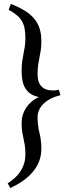

<svg xmlns="http://www.w3.org/2000/svg" viewBox="-20 -801 376 975"><path d="M287.1 -317.9Q229 -302.7 200 -273.2Q170.9 -243.7 170.9 -206.1Q170.9 -186 172.4 -172.1Q173.8 -158.2 175.8 -147Q177.7 -135.7 180.4 -126Q183.1 -116.2 185.1 -104.7Q187 -93.3 188.5 -79.1Q189.9 -64.9 189.9 -44.9Q189.9 -11.7 179 17.1Q168 45.9 147.5 70.8Q127 95.7 97.7 116.5Q68.4 137.2 32.2 153.8L19 129.9Q38.1 118.2 54.4 103.3Q70.8 88.4 83 70.1Q95.2 51.8 102.1 30Q108.9 8.3 108.9 -17.1Q108.9 -45.4 106 -63.2Q103 -81.1 99.4 -96.9Q95.7 -112.8 92.8 -131.1Q89.8 -149.4 89.8 -178.2Q89.8 -198.2 95.7 -217.8Q101.6 -237.3 113 -254.4Q124.5 -271.5 140.9 -285.4Q157.2 -299.3 178.2 -308.1Q153.3 -313 136.5 -324Q119.6 -335 109.1 -351.8Q98.6 -368.7 94.2 -390.9Q89.8 -413.1 89.8 -440.4Q89.8 -469.2 92.8 -489.7Q95.7 -510.3 99.4 -528.3Q103 -546.4 106 -564.5Q108.9 -582.5 108.9 -606.4Q108.9 -633.8 105.2 -654.8Q101.6 -675.8 92 -692.6Q82.5 -709.5 65.9 -723.4Q49.3 -737.3 23.9 -751.5L35.2 -781.2Q76.2 -765.1 105.7 -746.8Q135.3 -728.5 153.8 -706.1Q172.4 -683.6 181.2 -656Q189.9 -628.4 189.9 -593.3Q189.9 -564.5 187 -545.4Q184.1 -526.4 180.4 -509Q176.8 -491.7 173.8 -471.9Q170.9 -452.1 170.9 -422.4Q170.9 -382.8 190.7 -362.3Q210.4 -341.8 247.1 -341.8H256.3Q259.3 -341.8 261.7 -342Q264.2 -342.3 267.6 -342.8L278.8 -345.2Z"/></svg>

Font: Gentium Plus Phon
Style: Regular
Weight: 400
Designer: J. Victor Gaultney, Annie Olsen, Iska Routamaa, Becca Hirsbrunner
Foundry: SIL International
Version: Version 5.000